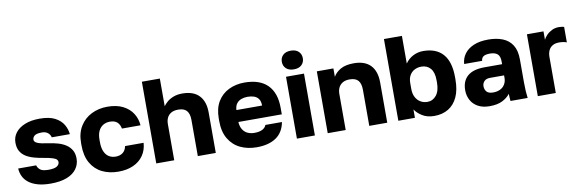

<svg xmlns="http://www.w3.org/2000/svg" viewBox="-52 -1174 4898 1620"><g transform="rotate(-10 2397.0 -363.5)"><path d="M280 13Q215 13 168.5 -0.5Q122 -14 92 -37.5Q62 -61 47 -92.5Q32 -124 30 -160H184Q190 -138 210 -121.5Q230 -105 280 -105Q331 -105 353 -119Q375 -133 375 -156Q375 -168 365.5 -177.5Q356 -187 330.5 -195Q305 -203 257 -211Q213 -218 174.5 -229Q136 -240 107 -258.5Q78 -277 61.5 -306Q45 -335 45 -379Q45 -426 73 -463Q101 -500 154 -521.5Q207 -543 280 -543Q363 -543 411.5 -517.5Q460 -492 483 -452.5Q506 -413 510 -370H355Q349 -395 329.5 -410Q310 -425 280 -425Q234 -425 216.5 -411Q199 -397 199 -377Q199 -357 227 -345.5Q255 -334 316 -326Q360 -320 398.5 -309Q437 -298 466.5 -278.5Q496 -259 513 -229.5Q530 -200 530 -158Q530 -108 501.5 -69Q473 -30 417.5 -8.5Q362 13 280 13Z M860 13Q782 13 721 -17Q660 -47 625 -108Q590 -169 590 -260V-280Q590 -364 626.5 -423Q663 -482 724.5 -512.5Q786 -543 860 -543Q940 -543 994 -515.5Q1048 -488 1077 -442Q1106 -396 1110 -340H951Q944 -376 922.5 -395.5Q901 -415 860 -415Q828 -415 802.5 -400Q777 -385 762.5 -355.5Q748 -326 748 -280V-260Q748 -211 762 -179Q776 -147 801 -131.5Q826 -116 860 -116Q895 -116 919.5 -134.5Q944 -153 951 -190H1110Q1106 -128 1074 -82Q1042 -36 987.5 -11.5Q933 13 860 13Z M1185 0V-700H1339V-463Q1351 -480 1372 -498.5Q1393 -517 1426 -530Q1459 -543 1503 -543Q1598 -543 1646.5 -492Q1695 -441 1695 -347V0H1541V-310Q1541 -362 1518.5 -388.5Q1496 -415 1445 -415Q1408 -415 1384.5 -401Q1361 -387 1350 -363.5Q1339 -340 1339 -310V0Z M2045 13Q1967 13 1905 -16.5Q1843 -46 1806.5 -107Q1770 -168 1770 -260V-280Q1770 -368 1805 -426Q1840 -484 1900.5 -513.5Q1961 -543 2035 -543Q2166 -543 2233 -475.5Q2300 -408 2300 -280V-224H1928Q1930 -185 1946.5 -159Q1963 -133 1989 -121.5Q2015 -110 2045 -110Q2089 -110 2114.5 -123.5Q2140 -137 2148 -160H2290Q2274 -73 2211 -30Q2148 13 2045 13ZM2040 -420Q2012 -420 1987 -411Q1962 -402 1946.5 -381.5Q1931 -361 1929 -326H2149Q2149 -363 2134 -383.5Q2119 -404 2094.5 -412Q2070 -420 2040 -420Z M2390 0V-530H2544V0ZM2467 -580Q2424 -580 2400.5 -602.5Q2377 -625 2377 -660Q2377 -695 2400.5 -717.5Q2424 -740 2467 -740Q2510 -740 2533.5 -717.5Q2557 -695 2557 -660Q2557 -625 2533.5 -602.5Q2510 -580 2467 -580Z M2654 0V-530H2796V-458Q2816 -494 2858.5 -518.5Q2901 -543 2972 -543Q3067 -543 3115.5 -492Q3164 -441 3164 -345V0H3010V-310Q3010 -362 2987.5 -388.5Q2965 -415 2914 -415Q2877 -415 2853.5 -400.5Q2830 -386 2819 -362.5Q2808 -339 2808 -310V0Z M3566 13Q3505 13 3463 -13.5Q3421 -40 3401 -72V0H3259V-700H3413V-463Q3440 -502 3480.5 -522.5Q3521 -543 3566 -543Q3678 -543 3736 -477Q3794 -411 3794 -280V-260Q3794 -170 3766 -109.5Q3738 -49 3687 -18Q3636 13 3566 13ZM3529 -114Q3575 -114 3605.5 -151.5Q3636 -189 3636 -260V-280Q3636 -349 3606.5 -382.5Q3577 -416 3529 -416Q3497 -416 3470.5 -402.5Q3444 -389 3428.5 -362Q3413 -335 3413 -295V-245Q3413 -204 3428.5 -174.5Q3444 -145 3470.5 -129.5Q3497 -114 3529 -114Z M4039 13Q3982 13 3941.5 -9Q3901 -31 3880 -69.5Q3859 -108 3859 -155Q3859 -234 3907.5 -276Q3956 -318 4054 -318H4204V-340Q4204 -388 4181.5 -406Q4159 -424 4119 -424Q4081 -424 4063 -412.5Q4045 -401 4043 -375H3889Q3892 -423 3919.5 -461Q3947 -499 3998.5 -521Q4050 -543 4124 -543Q4194 -543 4247 -522Q4300 -501 4329.5 -454.5Q4359 -408 4359 -330V-135Q4359 -93 4361 -61.5Q4363 -30 4367 0H4220Q4219 -17 4217.5 -30Q4216 -43 4216 -62Q4192 -30 4149.5 -8.5Q4107 13 4039 13ZM4089 -96Q4122 -96 4148 -108Q4174 -120 4189 -144.5Q4204 -169 4204 -200V-222H4084Q4050 -222 4033.5 -204Q4017 -186 4017 -163Q4017 -133 4033.5 -114.5Q4050 -96 4089 -96Z M4454 0V-530H4596V-458Q4604 -476 4623 -496Q4642 -516 4669 -529.5Q4696 -543 4729 -543Q4746 -543 4756 -541Q4766 -539 4774 -537V-404Q4769 -407 4751 -411Q4733 -415 4709 -415Q4674 -415 4651.5 -401Q4629 -387 4618.5 -363Q4608 -339 4608 -309V0Z"/></g></svg>

Font: Golos Text
Style: Bold
Weight: 700
Designer: A.Korolkova, Vitaly Kuzmin
Foundry: ParaType Ltd
Version: Version 2.004